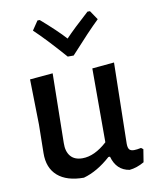

<svg xmlns="http://www.w3.org/2000/svg" viewBox="-81 -763 676 832"><g transform="rotate(-10 257.5 -346.5)"><path d="M372 -700 399 -660Q354 -617 269 -523H243Q165 -612 114 -660L141 -700H151Q220 -640 256 -600Q291 -637 361 -700ZM221 6Q146 6 106 -29Q66 -64 67 -129L69 -254L65 -454L166 -463L161 -157Q160 -120 177.5 -99Q195 -78 230 -78Q283 -78 339 -129V-454L436 -463L429 -107Q429 -89 435 -81.5Q441 -74 456 -74Q468 -74 487 -78L496 -71L487 -15Q454 4 422 7Q365 -2 348 -64H341Q282 -11 221 6Z"/></g></svg>

Font: Alegreya Sans Medium
Style: Regular
Weight: 500
Designer: Juan Pablo del Peral
Foundry: Huerta Tipografica
Version: Version 2.007